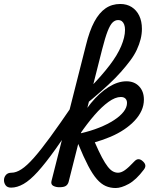

<svg xmlns="http://www.w3.org/2000/svg" viewBox="-196 -927 780 966"><path d="M-140 17Q-159 17 -167.5 5.5Q-176 -6 -176 -20.5Q-176 -35 -166.5 -46.5Q-157 -58 -138 -58Q-115 -58 -88 -75.5Q-61 -93 -26 -132.5Q9 -172 56.5 -237Q104 -302 168 -396Q178 -412 191 -408.5Q204 -405 210 -391.5Q216 -378 206 -361Q137 -252 85 -179Q33 -106 -6 -63Q-45 -20 -77.5 -1.5Q-110 17 -140 17ZM102 15Q85 15 72 8Q59 1 63 -16L236 -698Q254 -772 278.5 -817.5Q303 -863 335 -885Q367 -907 409 -907Q442 -907 466.5 -891.5Q491 -876 504.5 -848Q518 -820 518 -782Q518 -756 511.5 -730Q505 -704 492.5 -677Q480 -650 459.5 -622.5Q439 -595 412 -564.5Q385 -534 350 -501.5Q315 -469 272.5 -433Q230 -397 179 -357L195 -426Q229 -457 258 -487Q287 -517 311.5 -545Q336 -573 355.5 -598.5Q375 -624 389.5 -648Q404 -672 413.5 -694.5Q423 -717 428 -737.5Q433 -758 433 -777Q433 -792 429 -803Q425 -814 417.5 -820Q410 -826 398 -826Q383 -826 370.5 -814Q358 -802 345.5 -770Q333 -738 318 -679L149 -11Q145 2 135 8.5Q125 15 102 15ZM386 19Q359 19 336 9Q313 -1 291.5 -25.5Q270 -50 247.5 -93Q225 -136 197 -204H193L209 -256Q261 -268 303.5 -285Q346 -302 377.5 -322.5Q409 -343 426 -365Q443 -387 443 -409Q443 -423 435 -431Q427 -439 412 -439Q384 -439 350 -414.5Q316 -390 279.5 -348Q243 -306 206 -252L188 -288Q219 -356 261.5 -408Q304 -460 350.5 -489Q397 -518 440 -518Q480 -518 504 -492.5Q528 -467 528 -426Q528 -397 516 -370.5Q504 -344 481.5 -320Q459 -296 428.5 -275.5Q398 -255 360.5 -239Q323 -223 281 -211Q301 -165 317 -135Q333 -105 346.5 -88Q360 -71 372.5 -64.5Q385 -58 398 -58Q414 -58 432.5 -71Q451 -84 479 -114Q490 -126 500.5 -126Q511 -126 521 -117Q533 -107 535 -96.5Q537 -86 528 -74Q489 -22 451.5 -1.5Q414 19 386 19Z"/></svg>

Font: Playwrite DE SAS
Style: Regular
Weight: 400
Designer: Veronika Burian, José Scaglione
Foundry: TypeTogether
Version: Version 1.002